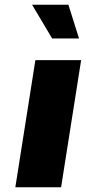

<svg xmlns="http://www.w3.org/2000/svg" viewBox="-20 -794 364 814"><path d="M130 -539H324L239 0H45ZM116 -774H270L315 -631H201Z"/></svg>

Font: Exo Black
Style: Italic
Weight: 900
Italic angle: -9°
Designer: Natanael Gama
Foundry: Natanael Gama
Version: Version 1.500; ttfautohint (v1.6)